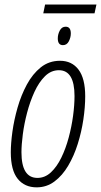

<svg xmlns="http://www.w3.org/2000/svg" viewBox="-20 -804 439 834"><path d="M139.2 9.8Q86.9 9.8 56.9 -27.3Q26.9 -64.5 26.9 -142.6Q26.9 -180.7 33.9 -231.9Q41 -283.2 56.4 -336.9Q71.8 -390.6 96.7 -436.8Q121.6 -482.9 157.2 -511.5Q192.9 -540 240.7 -540Q292 -540 321 -501.7Q350.1 -463.4 350.1 -385.7Q350.1 -338.4 342 -284.4Q334 -230.5 317.6 -178.5Q301.3 -126.5 276.1 -84Q251 -41.5 216.8 -15.9Q182.6 9.8 139.2 9.8ZM142.6 -31.2Q175.3 -31.2 201.2 -55.4Q227.1 -79.6 246.3 -119.1Q265.6 -158.7 278.3 -206.1Q291 -253.4 297.4 -300.8Q303.7 -348.1 303.7 -386.7Q303.7 -499 235.8 -499Q201.7 -499 175.3 -472.9Q148.9 -446.8 129.6 -404.8Q110.4 -362.8 97.7 -314.5Q85 -266.1 79.1 -220.5Q73.2 -174.8 73.2 -142.6Q73.2 -31.2 142.6 -31.2ZM168 -746.1 175.8 -784.2H398.9L390.6 -746.1ZM253.4 -607.9Q231 -607.9 231 -637.2Q231 -654.8 239.7 -671.4Q248.5 -688 265.1 -688Q287.6 -688 287.6 -658.7Q287.6 -641.6 279.1 -624.8Q270.5 -607.9 253.4 -607.9Z"/></svg>

Font: Open Sans Condensed Light
Style: Italic
Weight: 300
Width: 3
Italic angle: -12°
Designer: Monotype Design Team
Foundry: Monotype Imaging Inc.
Version: Version 3.000; ttfautohint (v1.8.4)